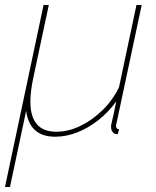

<svg xmlns="http://www.w3.org/2000/svg" viewBox="-48 -539 625 771"><path d="M-28 212 127 -519H148L86 -228Q80 -200 77 -175.5Q74 -151 74 -131Q74 -10 178 -10Q226 -10 274 -33Q322 -56 363.5 -96.5Q405 -137 430 -189L500 -519H521L419 -40Q418 -39 418 -37Q418 -35 418 -33Q418 -20 430 -20L425 0Q411 0 404.5 -8.5Q398 -17 398 -30Q398 -32 398 -35Q398 -38 399 -40Q404 -63 409.5 -86.5Q415 -110 419 -132Q388 -89 347.5 -57Q307 -25 262.5 -7.5Q218 10 174 10Q122 10 93 -16Q64 -42 57 -94L-8 212Z"/></svg>

Font: Raleway Thin
Style: Italic
Weight: 100
Italic angle: -12°
Designer: Matt McInerney, Pablo Impallari, Rodrigo Fuenzalida
Foundry: Matt McInerney, Pablo Impallari, Rodrigo Fuenzalida
Version: Version 4.026